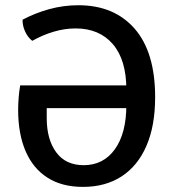

<svg xmlns="http://www.w3.org/2000/svg" viewBox="-20 -716 674 749"><path d="M505.2 -382.9V-294.1H162.3V-255.2Q162.3 -172 199.3 -121.8Q236.3 -71.6 306.4 -71.6Q383.6 -71.6 428.2 -133.9Q472.9 -196.1 472.9 -306.4V-367Q472.9 -482.3 420.3 -543.7Q367.6 -605.1 274.7 -605.1Q232.9 -605.1 190 -592.5Q147.1 -579.9 105.8 -556.7Q87.4 -571.1 77.3 -594.5Q67.2 -617.9 68.1 -639.2Q116.8 -665.1 172.4 -680.4Q227.9 -695.6 285.5 -695.6Q425.5 -695.6 505.4 -603.9Q585.2 -512.3 585.2 -337.1Q585.2 -225 551.2 -146.9Q517.3 -68.7 454.3 -27.8Q391.3 13.1 303.6 13.1Q221.4 13.1 165.1 -23Q108.8 -59 79.8 -126.4Q50.8 -193.7 50.8 -287.8Q50.8 -310.8 52.9 -336.3Q55 -361.8 58.8 -382.9Z"/></svg>

Font: Signika SC
Style: Regular
Weight: 300
Designer: Anna Giedryś
Foundry: Anna Giedryś
Version: Version 2.000